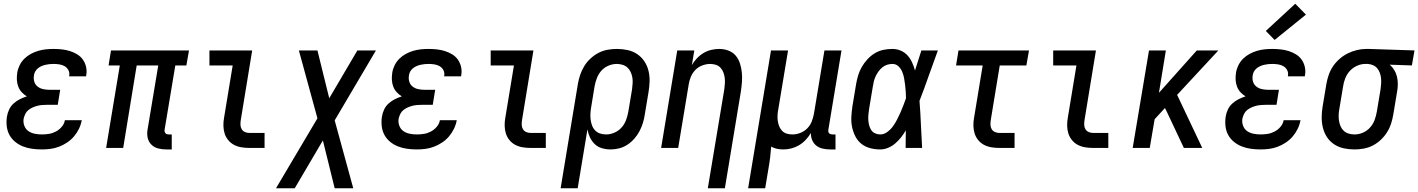

<svg xmlns="http://www.w3.org/2000/svg" viewBox="-20 -789 7564 1024"><path d="M203 8Q177 8 151.5 4.5Q126 1 103 -8Q80 -17 61 -32.5Q42 -48 30.5 -69Q19 -90 16 -115.5Q13 -141 17 -167Q20 -186 28.5 -204.5Q37 -223 52.5 -237Q68 -251 86 -260Q104 -269 123 -275Q108 -284 96 -297Q84 -310 77.5 -327Q71 -344 70 -362.5Q69 -381 72 -401Q75 -421 84.5 -440.5Q94 -460 109.5 -475.5Q125 -491 144.5 -501.5Q164 -512 184.5 -518Q205 -524 225.5 -526Q246 -528 266 -528Q289 -528 311 -525.5Q333 -523 353.5 -516.5Q374 -510 392 -499Q410 -488 422 -471Q434 -454 439 -432.5Q444 -411 440 -388Q440 -387 439.5 -385Q439 -383 439 -382H349Q349 -382 349 -383Q349 -384 349 -385Q352 -401 345 -414.5Q338 -428 325.5 -435.5Q313 -443 297.5 -445.5Q282 -448 266 -448Q255 -448 244.5 -447Q234 -446 223 -443.5Q212 -441 201.5 -436.5Q191 -432 182 -424.5Q173 -417 167.5 -407Q162 -397 161 -386Q158 -369 163 -353Q168 -337 181 -327Q194 -317 211 -313.5Q228 -310 245 -310H301L288 -230H232Q219 -230 206 -229Q193 -228 180.5 -225Q168 -222 155.5 -216.5Q143 -211 132 -202.5Q121 -194 115 -181.5Q109 -169 106 -156Q103 -137 109.5 -119Q116 -101 130.5 -90.5Q145 -80 164 -76Q183 -72 203 -72Q222 -72 241 -75Q260 -78 278 -87.5Q296 -97 309.5 -113Q323 -129 326 -148H416Q412 -125 401.5 -103Q391 -81 375 -62Q359 -43 338 -29Q317 -15 294.5 -6.5Q272 2 249 5Q226 8 203 8Z M867 8Q844 8 823 2.5Q802 -3 787 -18Q772 -33 767.5 -54.5Q763 -76 767 -98L824 -440H709L637 0H546L619 -440H559L572 -520H988L974 -440H915L858 -98Q857 -93 858 -88Q859 -83 862 -79Q865 -75 870 -73.5Q875 -72 880 -72H896V8Z M1310 0Q1288 0 1267 -3.5Q1246 -7 1228 -16.5Q1210 -26 1197 -42Q1184 -58 1178 -77Q1172 -96 1171.5 -118Q1171 -140 1175 -161L1221 -440H1097V-520H1325L1264 -148Q1262 -135 1262.5 -122.5Q1263 -110 1269 -100Q1275 -90 1286 -85Q1297 -80 1310 -80H1391V0Z M1452 215 1673 -158 1574 -520H1673L1736 -265L1886 -520H1985L1765 -147L1864 215H1765L1702 -40L1552 215Z M2203 8Q2177 8 2151.5 4.5Q2126 1 2103 -8Q2080 -17 2061 -32.5Q2042 -48 2030.5 -69Q2019 -90 2016 -115.5Q2013 -141 2017 -167Q2020 -186 2028.5 -204.5Q2037 -223 2052.5 -237Q2068 -251 2086 -260Q2104 -269 2123 -275Q2108 -284 2096 -297Q2084 -310 2077.5 -327Q2071 -344 2070 -362.5Q2069 -381 2072 -401Q2075 -421 2084.5 -440.5Q2094 -460 2109.5 -475.5Q2125 -491 2144.5 -501.5Q2164 -512 2184.5 -518Q2205 -524 2225.5 -526Q2246 -528 2266 -528Q2289 -528 2311 -525.5Q2333 -523 2353.5 -516.5Q2374 -510 2392 -499Q2410 -488 2422 -471Q2434 -454 2439 -432.5Q2444 -411 2440 -388Q2440 -387 2439.5 -385Q2439 -383 2439 -382H2349Q2349 -382 2349 -383Q2349 -384 2349 -385Q2352 -401 2345 -414.5Q2338 -428 2325.5 -435.5Q2313 -443 2297.5 -445.5Q2282 -448 2266 -448Q2255 -448 2244.5 -447Q2234 -446 2223 -443.5Q2212 -441 2201.5 -436.5Q2191 -432 2182 -424.5Q2173 -417 2167.5 -407Q2162 -397 2161 -386Q2158 -369 2163 -353Q2168 -337 2181 -327Q2194 -317 2211 -313.5Q2228 -310 2245 -310H2301L2288 -230H2232Q2219 -230 2206 -229Q2193 -228 2180.5 -225Q2168 -222 2155.5 -216.5Q2143 -211 2132 -202.5Q2121 -194 2115 -181.5Q2109 -169 2106 -156Q2103 -137 2109.5 -119Q2116 -101 2130.5 -90.5Q2145 -80 2164 -76Q2183 -72 2203 -72Q2222 -72 2241 -75Q2260 -78 2278 -87.5Q2296 -97 2309.5 -113Q2323 -129 2326 -148H2416Q2412 -125 2401.5 -103Q2391 -81 2375 -62Q2359 -43 2338 -29Q2317 -15 2294.5 -6.5Q2272 2 2249 5Q2226 8 2203 8Z M2810 0Q2788 0 2767 -3.5Q2746 -7 2728 -16.5Q2710 -26 2697 -42Q2684 -58 2678 -77Q2672 -96 2671.5 -118Q2671 -140 2675 -161L2721 -440H2597V-520H2825L2764 -148Q2762 -135 2762.5 -122.5Q2763 -110 2769 -100Q2775 -90 2786 -85Q2797 -80 2810 -80H2891V0Z M2970 215 3062 -341Q3066 -365 3074 -389Q3082 -413 3095.5 -435.5Q3109 -458 3129 -476.5Q3149 -495 3172 -507Q3195 -519 3220 -523.5Q3245 -528 3270 -528Q3299 -528 3327 -522Q3355 -516 3377.5 -501Q3400 -486 3415.5 -463.5Q3431 -441 3438 -414Q3445 -387 3444.5 -358Q3444 -329 3439 -299L3419 -179Q3416 -157 3409 -134Q3402 -111 3391 -90Q3380 -69 3363.5 -50Q3347 -31 3326.5 -17.5Q3306 -4 3283 2Q3260 8 3237 8Q3213 8 3190.5 1.5Q3168 -5 3152 -20.5Q3136 -36 3126.5 -56Q3117 -76 3113 -99L3061 215ZM3213 -72Q3235 -72 3257 -81.5Q3279 -91 3295 -109Q3311 -127 3319 -149Q3327 -171 3331 -193L3351 -313Q3353 -329 3354 -345Q3355 -361 3352.5 -376Q3350 -391 3343.5 -405Q3337 -419 3326 -429Q3315 -439 3300 -443.5Q3285 -448 3269 -448Q3269 -448 3269 -448Q3269 -448 3269 -448Q3247 -448 3224.5 -438.5Q3202 -429 3186.5 -411Q3171 -393 3163 -371.5Q3155 -350 3151 -328L3133 -218Q3130 -201 3129 -184Q3128 -167 3130 -151Q3132 -135 3137.5 -120Q3143 -105 3154 -93.5Q3165 -82 3180.5 -77Q3196 -72 3213 -72Z M3755 215 3843 -313Q3845 -328 3846 -344Q3847 -360 3845 -375Q3843 -390 3837.5 -404Q3832 -418 3822 -428.5Q3812 -439 3797.5 -443.5Q3783 -448 3767 -448Q3747 -448 3725.5 -440Q3704 -432 3688.5 -416Q3673 -400 3664.5 -379.5Q3656 -359 3653 -338L3597 0H3506L3592 -520H3683L3670 -442Q3681 -461 3697 -478Q3713 -495 3732.5 -506.5Q3752 -518 3773.5 -523Q3795 -528 3816 -528Q3842 -528 3865.5 -519Q3889 -510 3904 -492Q3919 -474 3926.5 -450.5Q3934 -427 3936.5 -402Q3939 -377 3937 -351Q3935 -325 3931 -299L3846 215Z M3970 215 4092 -520H4183L4131 -207Q4128 -192 4127 -176Q4126 -160 4128 -145Q4130 -130 4135.5 -116Q4141 -102 4151 -91.5Q4161 -81 4175.5 -76.5Q4190 -72 4206 -72Q4227 -72 4248 -80Q4269 -88 4285 -104Q4301 -120 4309 -140.5Q4317 -161 4321 -182L4377 -520H4468L4398 -98Q4397 -93 4397.5 -88Q4398 -83 4401.5 -79Q4405 -75 4410 -73.5Q4415 -72 4420 -72H4436V8H4407Q4387 8 4367.5 3.5Q4348 -1 4333.5 -12.5Q4319 -24 4311.5 -42Q4304 -60 4305 -80Q4293 -60 4277 -43Q4261 -26 4241.5 -14.5Q4222 -3 4200.5 2.5Q4179 8 4158 8Q4140 8 4123.5 4.5Q4107 1 4093 -7Q4091 21 4087.5 50Q4084 79 4079 107L4061 215Z M4675 8Q4647 8 4620.5 1Q4594 -6 4574 -22Q4554 -38 4542 -61.5Q4530 -85 4524.5 -111Q4519 -137 4520.5 -165Q4522 -193 4526 -221L4546 -341Q4550 -364 4557 -387.5Q4564 -411 4576.5 -432.5Q4589 -454 4606.5 -473Q4624 -492 4645.5 -505Q4667 -518 4691 -523Q4715 -528 4739 -528Q4763 -528 4784 -519Q4805 -510 4820 -493.5Q4835 -477 4844.5 -456Q4854 -435 4860 -413Q4869 -440 4877 -466.5Q4885 -493 4894 -520H4982Q4957 -453 4933.5 -385.5Q4910 -318 4884 -251Q4889 -188 4891.5 -125.5Q4894 -63 4898 0H4810Q4810 -23 4810.5 -46.5Q4811 -70 4811 -94Q4800 -75 4786 -57Q4772 -39 4754.5 -24Q4737 -9 4716 -0.5Q4695 8 4675 8ZM4675 -72Q4694 -72 4712 -85Q4730 -98 4742.5 -115.5Q4755 -133 4764.5 -151.5Q4774 -170 4782.5 -189Q4791 -208 4798 -227Q4805 -246 4812 -265Q4812 -284 4810.5 -302Q4809 -320 4807 -338Q4805 -356 4801.5 -374Q4798 -392 4791 -408Q4784 -424 4771 -436Q4758 -448 4739 -448Q4725 -448 4711 -443.5Q4697 -439 4685.5 -429.5Q4674 -420 4665 -407.5Q4656 -395 4650 -382Q4644 -369 4640.5 -355Q4637 -341 4635 -327L4615 -207Q4613 -193 4611.5 -178Q4610 -163 4611 -148.5Q4612 -134 4615.5 -120.5Q4619 -107 4626.5 -95.5Q4634 -84 4647 -78Q4660 -72 4675 -72Z M5310 0Q5288 0 5267 -3.5Q5246 -7 5228 -16.5Q5210 -26 5197 -42Q5184 -58 5178 -77Q5172 -96 5171.5 -118Q5171 -140 5175 -161L5221 -440H5079L5092 -520H5468L5454 -440H5312L5264 -148Q5262 -135 5262.5 -122.5Q5263 -110 5269 -100Q5275 -90 5286 -85Q5297 -80 5310 -80H5391V0Z M5810 0Q5788 0 5767 -3.5Q5746 -7 5728 -16.5Q5710 -26 5697 -42Q5684 -58 5678 -77Q5672 -96 5671.5 -118Q5671 -140 5675 -161L5721 -440H5597V-520H5825L5764 -148Q5762 -135 5762.5 -122.5Q5763 -110 5769 -100Q5775 -90 5786 -85Q5797 -80 5810 -80H5891V0Z M6021 0 6108 -520H6198L6161 -294L6363 -520H6478L6258 -283L6392 0H6294L6203 -193L6193 -213L6138 -153L6112 0Z M6703 8Q6677 8 6651.5 4.5Q6626 1 6603 -8Q6580 -17 6561 -32.5Q6542 -48 6530.5 -69Q6519 -90 6516 -115.5Q6513 -141 6517 -167Q6520 -186 6528.5 -204.5Q6537 -223 6552.5 -237Q6568 -251 6586 -260Q6604 -269 6623 -275Q6608 -284 6596 -297Q6584 -310 6577.5 -327Q6571 -344 6570 -362.5Q6569 -381 6572 -401Q6575 -421 6584.5 -440.5Q6594 -460 6609.5 -475.5Q6625 -491 6644.5 -501.5Q6664 -512 6684.5 -518Q6705 -524 6725.5 -526Q6746 -528 6766 -528Q6789 -528 6811 -525.5Q6833 -523 6853.5 -516.5Q6874 -510 6892 -499Q6910 -488 6922 -471Q6934 -454 6939 -432.5Q6944 -411 6940 -388Q6940 -387 6939.5 -385Q6939 -383 6939 -382H6849Q6849 -382 6849 -383Q6849 -384 6849 -385Q6852 -401 6845 -414.5Q6838 -428 6825.5 -435.5Q6813 -443 6797.5 -445.5Q6782 -448 6766 -448Q6755 -448 6744.5 -447Q6734 -446 6723 -443.5Q6712 -441 6701.5 -436.5Q6691 -432 6682 -424.5Q6673 -417 6667.5 -407Q6662 -397 6661 -386Q6658 -369 6663 -353Q6668 -337 6681 -327Q6694 -317 6711 -313.5Q6728 -310 6745 -310H6801L6788 -230H6732Q6719 -230 6706 -229Q6693 -228 6680.5 -225Q6668 -222 6655.5 -216.5Q6643 -211 6632 -202.5Q6621 -194 6615 -181.5Q6609 -169 6606 -156Q6603 -137 6609.5 -119Q6616 -101 6630.5 -90.5Q6645 -80 6664 -76Q6683 -72 6703 -72Q6722 -72 6741 -75Q6760 -78 6778 -87.5Q6796 -97 6809.5 -113Q6823 -129 6826 -148H6916Q6912 -125 6901.5 -103Q6891 -81 6875 -62Q6859 -43 6838 -29Q6817 -15 6794.5 -6.5Q6772 2 6749 5Q6726 8 6703 8ZM6778 -576 6731 -624 6888 -769 6945 -711Z M7204 8Q7175 8 7147 2Q7119 -4 7096 -19Q7073 -34 7058 -56.5Q7043 -79 7036 -106Q7029 -133 7029 -162Q7029 -191 7034 -221L7054 -341Q7058 -365 7066.5 -389.5Q7075 -414 7089.5 -435.5Q7104 -457 7124.5 -475Q7145 -493 7168.5 -504.5Q7192 -516 7217 -522Q7242 -528 7266 -528Q7270 -528 7273.5 -528Q7277 -528 7281 -528L7524 -520L7510 -440L7392 -444Q7406 -432 7416 -415.5Q7426 -399 7430.5 -380Q7435 -361 7435 -340.5Q7435 -320 7431 -299L7411 -179Q7407 -155 7399.5 -131Q7392 -107 7378 -84.5Q7364 -62 7344.5 -43.5Q7325 -25 7301.5 -13Q7278 -1 7253 3.5Q7228 8 7204 8ZM7205 -72Q7227 -72 7249 -81.5Q7271 -91 7287 -109Q7303 -127 7311 -148.5Q7319 -170 7323 -193L7343 -313Q7345 -328 7346 -343Q7347 -358 7345.5 -372.5Q7344 -387 7339 -400.5Q7334 -414 7325.5 -424.5Q7317 -435 7303.5 -441Q7290 -447 7275 -448H7268Q7266 -448 7264 -448Q7262 -448 7261 -448Q7239 -448 7217 -438Q7195 -428 7179 -410.5Q7163 -393 7154.5 -371Q7146 -349 7143 -327L7123 -207Q7120 -191 7119.5 -175Q7119 -159 7121.5 -144Q7124 -129 7130 -115Q7136 -101 7147 -91Q7158 -81 7173 -76.5Q7188 -72 7204 -72Q7205 -72 7205 -72Q7205 -72 7205 -72Z"/></svg>

Font: Iosevka SS04 Medium Oblique
Style: Regular
Weight: 500
Italic angle: -9°
Monospace: yes
Designer: Belleve Invis
Foundry: Belleve Invis
Version: Version 19.0.0; ttfautohint (v1.8.4)